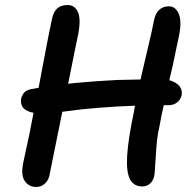

<svg xmlns="http://www.w3.org/2000/svg" viewBox="-20 -729 768 761"><path d="M544 10Q510 10 495 -19Q480 -48 484 -112.5Q488 -177 510 -282Q513 -296 515 -310Q479 -309 447 -307Q364 -302 307 -296Q261 -290 227 -286Q213 -215 200 -153Q187 -88 176 -34Q172 -14 157.5 -1Q143 12 123 12Q94 12 77.5 -12.5Q61 -37 74 -93Q85 -142 96 -195Q104 -238 113 -282Q101 -284 92 -288Q73 -296 67 -309.5Q61 -323 64 -339Q67 -351 75.5 -361.5Q84 -372 105 -376Q119 -379 133 -381Q136 -397 139 -413Q150 -470 161 -529Q172 -588 185 -649Q191 -681 206 -695Q221 -709 248 -709Q276 -709 288.5 -682Q301 -655 291 -598Q274 -518 259 -441Q254 -419 250 -397Q263 -399 277 -400Q361 -408 444 -412Q490 -413 537 -414Q539 -420 540 -427Q555 -493 568.5 -549Q582 -605 590 -646Q595 -675 610.5 -689.5Q626 -704 649 -704Q675 -704 688 -675.5Q701 -647 690 -590Q678 -531 664 -466Q657 -438 651 -411Q659 -409 666 -406Q687 -396 695 -382Q703 -368 700 -352Q696 -334 682 -323Q668 -312 647 -312Q638 -312 629 -312Q619 -269 613 -233Q605 -199 602 -169Q599 -139 597.5 -109Q596 -79 593 -43Q591 -18 577.5 -4Q564 10 544 10Z"/></svg>

Font: Shantell Sans Light Medium
Style: Italic
Weight: 500
Italic angle: -11°
Version: Version 1.011;[c5ecc13dd]